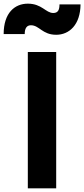

<svg xmlns="http://www.w3.org/2000/svg" viewBox="-86 -1029 460 1049"><path d="M66 0H221V-745H66ZM-66 -843H49C49 -874 60 -891 83 -891C129 -891 145 -839 221 -839C292 -839 353 -893 354 -1005H239C239 -975 231 -958 205 -958C164 -958 143 -1009 66 -1009C-5 -1009 -66 -959 -66 -843Z"/></svg>

Font: Mluvka ExtraBold
Style: Regular
Weight: 800
Designer: Modified by Jiří Krblich, Original typeface by Gumpita Rahayu
Foundry: Gumpita Rahayu & Jiří Krblich
Version: Version 2.000;Glyphs 3.1.1 (3134)